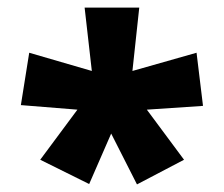

<svg xmlns="http://www.w3.org/2000/svg" viewBox="-20 -819 591 506"><path d="M347 -799H203L222 -632L57 -680L35 -542L184 -530L86 -398L215 -334L273 -467L341 -333L465 -398L367 -530L515 -540L498 -680L329 -632Z"/></svg>

Font: Noto Sans Sinhala Condensed Black
Style: Regular
Weight: 900
Width: 3
Designer: Jelle Bosma - Monotype Design Team
Foundry: Monotype Imaging Inc.
Version: Version 2.006